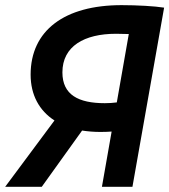

<svg xmlns="http://www.w3.org/2000/svg" viewBox="-35 -723 655 743"><path d="M353.5 -212.4C369.1 -212.4 383.3 -212.9 397 -213.9L359.4 0H477.5L600.1 -693.4C564 -699.2 496.1 -703.1 435.5 -703.1C214.4 -703.1 83.5 -605 83.5 -434.1C83.5 -356 116.7 -294.9 175.8 -256.8L-15.1 0H126.5L282.7 -217.8C304.7 -214.4 328.6 -212.4 353.5 -212.4ZM417 -326.7C401.9 -324.7 386.7 -323.7 370.6 -323.7C268.6 -323.7 206.5 -356 206.5 -442.9C206.5 -544.4 291.5 -592.3 414.1 -592.3C429.2 -592.3 446.3 -591.8 463.4 -591.3Z"/></svg>

Font: Cascadia Mono SemiBold
Style: Italic
Weight: 600
Italic angle: -10°
Monospace: yes
Designer: Aaron Bell
Foundry: Saja Typeworks
Version: Version 2404.023